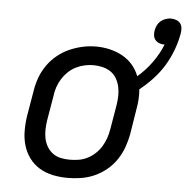

<svg xmlns="http://www.w3.org/2000/svg" viewBox="-50 -719 758 776"><g transform="rotate(5 329.0 -331.0)"><path d="M253 8Q222 8 192.5 2Q163 -4 138 -19Q113 -34 96 -57.5Q79 -81 71 -109Q63 -137 63 -168Q63 -199 68 -230L85 -330Q89 -357 98.5 -383.5Q108 -410 124.5 -434Q141 -458 164 -477Q187 -496 213 -507.5Q239 -519 266 -525Q293 -531 321 -531Q350 -531 377.5 -524.5Q405 -518 428.5 -505Q452 -492 469.5 -472Q487 -452 497 -426Q530 -454 555.5 -489.5Q581 -525 596 -563Q596 -563 595.5 -563Q595 -563 594 -563Q584 -563 574.5 -566.5Q565 -570 558.5 -577.5Q552 -585 550.5 -595.5Q549 -606 551 -616Q551 -616 551 -616Q551 -616 551 -617Q553 -628 558 -638Q563 -648 572 -655.5Q581 -663 592 -666.5Q603 -670 613 -670Q624 -670 634.5 -666Q645 -662 651 -654Q657 -646 658 -635Q659 -624 657 -613Q651 -579 638.5 -545.5Q626 -512 607.5 -481.5Q589 -451 564 -424Q539 -397 510 -374Q512 -353 510.5 -332Q509 -311 505 -290L489 -190Q484 -163 474.5 -136.5Q465 -110 449 -86Q433 -62 410 -43Q387 -24 361 -12.5Q335 -1 307.5 3.5Q280 8 253 8ZM254 -66Q273 -66 291 -69Q309 -72 326 -80.5Q343 -89 357.5 -102.5Q372 -116 382 -132.5Q392 -149 398 -166.5Q404 -184 407 -202L424 -302Q427 -321 427.5 -340Q428 -359 424 -377Q420 -395 411 -410.5Q402 -426 387.5 -436Q373 -446 354.5 -450.5Q336 -455 317 -455Q299 -455 281 -451Q263 -447 246 -438.5Q229 -430 215 -416.5Q201 -403 191 -387Q181 -371 175 -353.5Q169 -336 167 -318L150 -218Q147 -199 146.5 -180Q146 -161 149.5 -143.5Q153 -126 162 -110.5Q171 -95 185 -84.5Q199 -74 217 -70Q235 -66 254 -66Z"/></g></svg>

Font: Iosevka Etoile Oblique
Style: Regular
Weight: 400
Italic angle: -9°
Designer: Belleve Invis
Foundry: Belleve Invis
Version: Version 15.5.2; ttfautohint (v1.8.4)